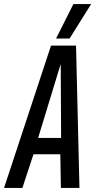

<svg xmlns="http://www.w3.org/2000/svg" viewBox="-52 -932 472 952"><path d="M-32 0 201 -706H325L342 0H250L247 -167H114L59 0ZM137 -248H251L249 -615ZM226 -741 312 -912H400L293 -741Z"/></svg>

Font: Georama Condensed Medium
Style: Italic
Weight: 500
Width: 3
Italic angle: -9°
Designer: Jean-Baptiste Levee
Foundry: Production Type
Version: Version 1.000